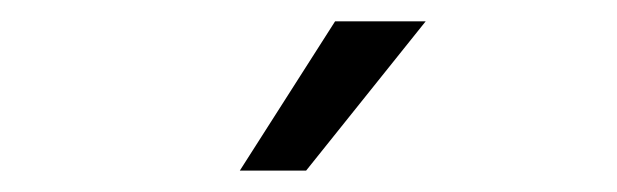

<svg xmlns="http://www.w3.org/2000/svg" viewBox="-20 -734 582 181"><path d="M206.1 -573.2 295.9 -713.9H381.3L268.6 -573.2Z"/></svg>

Font: Varta
Style: Regular
Weight: 400
Designer: Joana Correia, Viktoriya Grabowska, Eben Sorkin
Foundry: Sorkin Type
Version: Version 1.002; ttfautohint (v1.3) -l 8 -r 24 -G 200 -x 12 -H